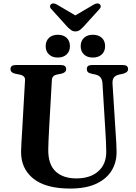

<svg xmlns="http://www.w3.org/2000/svg" viewBox="-20 -1078 793 1116"><path d="M593.5 -299.5 575.5 -595Q572.5 -636.5 535.5 -644.5L512.5 -649.5Q496.5 -653 490.5 -659.5Q484.5 -666 484.5 -676.5Q484.5 -700 514 -700H694.5Q724.5 -700 724.5 -676.5Q724.5 -657 696 -649.5L674 -645Q649 -639 640.8 -625.8Q632.5 -612.5 634 -591.5L652.5 -300Q654.5 -274.5 655.8 -249.8Q657 -225 657.5 -199Q659 -136.5 629.5 -87.5Q600 -38.5 539.8 -10.2Q479.5 18 388 18Q245 18 173 -40.5Q101 -99 102.5 -198Q103 -215.5 104.5 -246.8Q106 -278 109 -322L125.5 -612Q127.5 -638 94 -644.5L69 -649.5Q41 -655.5 41 -676Q41 -700 71 -700H334.5Q364.5 -700 364.5 -676Q364.5 -656 336 -649.5L310.5 -644.5Q283 -639 281.5 -613L265 -322Q263 -287.5 262 -259.2Q261 -231 260.5 -209Q259.5 -123 302.8 -82Q346 -41 423.5 -41Q505.5 -41 552.2 -83.2Q599 -125.5 597.5 -199.5Q597 -234.5 595.8 -257.2Q594.5 -280 593.5 -299.5ZM316 -743.5Q284 -743.5 264.8 -761.5Q245.5 -779.5 245.5 -809.5Q245.5 -840 264.8 -858Q284 -876 316 -876Q348.5 -876 367.5 -858Q386.5 -840 386.5 -809.5Q386.5 -780 367.5 -761.8Q348.5 -743.5 316 -743.5ZM519.5 -743.5Q487 -743.5 468 -761.5Q449 -779.5 449 -809.5Q449 -839.5 468 -857.8Q487 -876 519.5 -876Q552.5 -876 571.8 -858Q591 -840 591 -809.5Q591 -780 571.8 -761.8Q552.5 -743.5 519.5 -743.5ZM463.5 -921Q452 -909.5 442.5 -902.5Q433 -895.5 418.5 -895.5Q404 -895.5 394.2 -902.5Q384.5 -909.5 372.5 -921L279 -1024.5Q270 -1033.5 270.8 -1041.5Q271.5 -1049.5 276.5 -1053.5Q289.5 -1064 311.5 -1051L418 -988.5L524.5 -1051Q546.5 -1064 560 -1053.5Q565 -1049.5 565.5 -1041.5Q566 -1033.5 557.5 -1024.5Z"/></svg>

Font: Fraunces 9pt SemiBold
Style: Regular
Weight: 600
Version: Version 1.000;[b76b70a41]